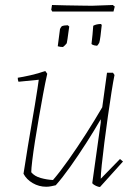

<svg xmlns="http://www.w3.org/2000/svg" viewBox="-20 -741 542 768"><path d="M165 6Q136 6 111 -8.5Q86 -23 74 -46Q76 -57 80.5 -86.5Q85 -116 91.5 -156Q98 -196 105.5 -239Q113 -282 119.5 -321Q126 -360 130 -387Q134 -414 135 -422L54 -414Q51 -420 51 -430Q71 -433 102 -440Q133 -447 161 -457L169 -446Q161 -411 152.5 -365Q144 -319 135.5 -270Q127 -221 120 -176.5Q113 -132 109 -98.5Q105 -65 105 -52Q118 -36 143 -29Q168 -22 192 -21Q219 -52 254 -101.5Q289 -151 324.5 -206.5Q360 -262 389 -312L408 -450H432L438 -441Q433 -417 426 -372.5Q419 -328 411.5 -275Q404 -222 397.5 -171Q391 -120 387 -81Q383 -42 383 -26L460 -105L472 -95L380 7Q374 7 364 2.5Q354 -2 349 -8L383 -251V-264Q357 -219 325 -169Q293 -119 261 -74Q229 -29 203 0Q194 2 184.5 4Q175 6 165 6ZM346 -565Q348 -583 350 -602Q352 -621 353 -638Q366 -645 384 -645L387 -641Q385 -619 382 -597Q379 -575 377 -570Q376 -568 373 -563.5Q370 -559 368 -558Q365 -558 357.5 -559.5Q350 -561 346 -565ZM211 -556 220 -625Q221 -627 223 -630.5Q225 -634 227 -636Q231 -638 238 -639Q245 -640 251 -640L257 -635Q256 -629 254 -614Q252 -599 250 -585Q248 -571 247 -568Q245 -565 240 -560Q235 -555 232 -553Q220 -553 211 -556ZM189 -695 185 -702 188 -721Q212 -720 245 -719.5Q278 -719 307.5 -718.5Q337 -718 348 -718L431 -721L439 -715L434 -695Z"/></svg>

Font: Labrada ExtraLight
Style: Italic
Weight: 200
Italic angle: -7°
Designer: Mercedes Jáuregui
Foundry: Omnibus-Type Team
Version: Version 1.000; ttfautohint (v1.8.4.7-5d5b)